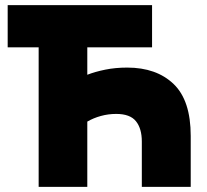

<svg xmlns="http://www.w3.org/2000/svg" viewBox="-20 -730 810 750"><path d="M131 0V-545H10V-710H574V-545H321V-438Q352 -450 391.5 -458Q431 -466 477 -466Q591 -466 658 -402Q725 -338 725 -199V0H534V-177Q534 -228 511 -256.5Q488 -285 434 -285Q403 -285 374 -277Q345 -269 321 -255V0Z"/></svg>

Font: Raleway Black
Style: Regular
Weight: 900
Designer: Matt McInerney, Pablo Impallari, Rodrigo Fuenzalida
Foundry: Matt McInerney, Pablo Impallari, Rodrigo Fuenzalida
Version: Version 4.026